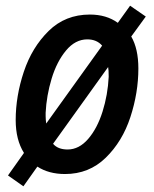

<svg xmlns="http://www.w3.org/2000/svg" viewBox="-20 -601 540 673"><path d="M8 14 64 -65Q35 -111 35 -180Q35 -264 63.5 -349.5Q92 -435 150.5 -492.5Q209 -550 295 -550Q353 -550 393 -521L436 -581L491 -543L440 -473Q465 -430 465 -361Q465 -276 437 -190.5Q409 -105 350.5 -48Q292 9 208 9Q151 9 111 -17L62 52ZM338 -441Q319 -463 286 -463Q244 -463 211.5 -424Q179 -385 161 -325.5Q143 -266 140 -206V-194Q140 -182 142 -168ZM361 -332Q361 -357 359 -366L166 -97Q183 -77 217 -77Q257 -77 289 -114Q321 -151 339.5 -210Q358 -269 361 -332Z"/></svg>

Font: Noto Sans UI NarrowMedium
Style: Italic
Weight: 500
Width: 4
Italic angle: -12°
Designer: Monotype Design Team
Foundry: Monotype Imaging Inc.
Version: Version 1.001